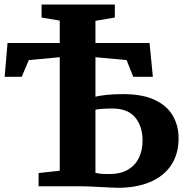

<svg xmlns="http://www.w3.org/2000/svg" viewBox="-20 -840 846 866"><path d="M512 7Q503.5 7 481.8 6Q460 5 433 3.5Q406 2 380.8 1Q355.5 0 340.5 0H154V-59.5L249.5 -70V-582L110 -569L78 -493.5H1L14 -646H249.5V-747L167.5 -761V-819.5H498V-761L410.5 -746V-646H654.5L669.5 -493.5H581L551 -569L410.5 -582V-404Q427 -408 458.5 -411.8Q490 -415.5 534.5 -415.5Q622.5 -415.5 677.8 -389.5Q733 -363.5 759.2 -318.5Q785.5 -273.5 785.5 -217Q785.5 -145 752 -95Q718.5 -45 657 -19Q595.5 7 512 7ZM472.5 -55Q523.5 -55 556.8 -74.5Q590 -94 606.5 -128Q623 -162 623 -205.5Q623 -270 589.8 -310.2Q556.5 -350.5 487 -350.5Q463.5 -350.5 443 -349.2Q422.5 -348 410.5 -345V-60.5Q421.5 -57.5 436 -56.2Q450.5 -55 472.5 -55Z"/></svg>

Font: Merriweather 28pt ExtraBold
Style: Regular
Weight: 800
Version: Version 2.100